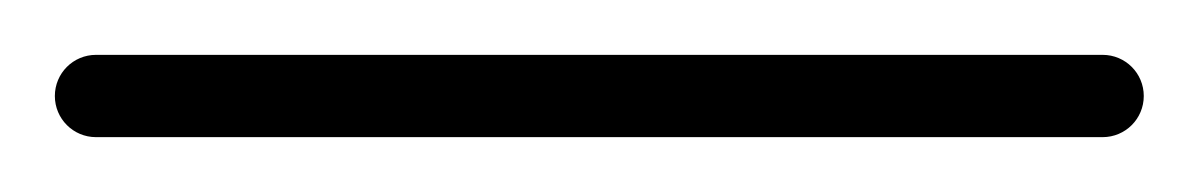

<svg xmlns="http://www.w3.org/2000/svg" viewBox="-35 -35 437 70"><path d="M0 -15C-8.3 -15 -15 -8.3 -15 0C-15 8.3 -8.3 15 0 15C122.3 15 244.7 15 367 15C375.3 15 382 8.3 382 0C382 -8.3 375.3 -15 367 -15C244.7 -15 122.3 -15 0 -15Z"/></svg>

Font: FRB American Cursive Just Baseline
Style: Italic
Weight: 400
Italic angle: -25°
Version: Version 2.0;Modular Font Editor K font №1